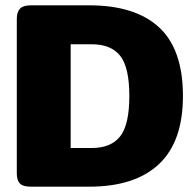

<svg xmlns="http://www.w3.org/2000/svg" viewBox="-20 -700 729 720"><path d="M43 -50V-629Q43 -655 55 -667.5Q67 -680 95 -680H315Q487 -680 576.5 -597.5Q666 -515 666 -340Q666 -169 576 -84.5Q486 0 315 0H95Q66 0 54.5 -12Q43 -24 43 -50ZM324 -145Q396 -145 430.5 -188.5Q465 -232 465 -340Q465 -448 430.5 -491Q396 -534 324 -534H245V-145Z"/></svg>

Font: Mitr SemiBold
Style: Regular
Weight: 600
Designer: Thanarat Vachiruckul
Foundry: Cadson Demak
Version: Version 1.003